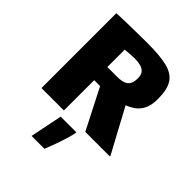

<svg xmlns="http://www.w3.org/2000/svg" viewBox="-269 -866 1289 1289"><g transform="rotate(45 376.0 -221.5)"><path d="M79.1 0V-710.9Q120.1 -712.9 173.6 -714.1Q227.1 -715.3 280 -716.1Q333 -716.8 371.6 -716.8Q487.8 -716.8 556.2 -700Q624.5 -683.1 654.5 -636.5Q684.6 -589.8 684.1 -500Q684.1 -439.5 664.6 -402.8Q645 -366.2 616.5 -346.9Q587.9 -327.6 560.1 -317.9L727.5 -7.3V0H495.1L348.1 -287.6H292V0ZM292 -412.6H380.9Q418 -412.6 442.1 -420.4Q466.3 -428.2 478.5 -448Q490.7 -467.8 490.7 -504.4Q490.7 -537.1 476.1 -554Q461.4 -570.8 437 -577.1Q412.6 -583.5 382.8 -583.5Q361.3 -583.5 338.1 -581.5Q314.9 -579.6 292 -577.6ZM259.3 274.4Q264.2 251.5 268.8 228.5Q273.4 205.6 278.1 182.4Q282.7 159.2 287.4 136.2Q292 113.3 296.6 90.3Q301.3 67.4 306.2 44.4H454.6V45.4Q454.6 54.2 450 73Q445.3 91.8 437.7 116.7Q430.2 141.6 420.7 169.4Q411.1 197.3 400.9 224.4Q390.6 251.5 381.3 274.4Z"/></g></svg>

Font: Comme Black
Style: Regular
Weight: 900
Version: Version 1.000;gftools[0.9.27]